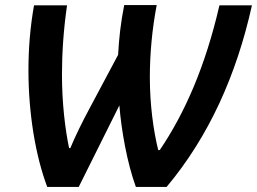

<svg xmlns="http://www.w3.org/2000/svg" viewBox="-20 -734 1012 756"><path d="M166 2H290L450 -319C458 -219 481 -91 515 2H636C802 -196 911 -438 972 -713H844C789 -474 708 -289 609 -143H603C584 -220 570 -322 570 -430C570 -522 579 -620 597 -714H469C455 -641 449 -588 445 -518L332 -306C306 -258 274 -193 257 -151H252C237 -223 224 -325 224 -441C224 -524 230 -617 244 -713H114C99 -629 92 -543 92 -458C92 -286 120 -120 166 2Z"/></svg>

Font: Noto Sans SemiBold
Style: Italic
Weight: 600
Italic angle: -12°
Designer: Monotype Design Team
Foundry: Monotype Imaging Inc.
Version: Version 2.013